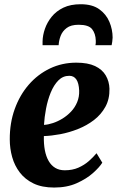

<svg xmlns="http://www.w3.org/2000/svg" viewBox="-20 -852 542 884"><path d="M451 -103Q438 -82 408 -55.2Q378 -28.5 333.2 -8.5Q288.5 11.5 229.5 11.5Q173.5 11.5 134.5 -7.2Q95.5 -26 71.2 -57.8Q47 -89.5 36 -129Q25 -168.5 25 -209.5Q24.5 -285.5 47.8 -350Q71 -414.5 112.5 -462.2Q154 -510 210 -536.8Q266 -563.5 331.5 -563.5Q384.5 -563.5 417.8 -547.8Q451 -532 467 -504.5Q483 -477 484 -443.5Q485 -396 465.2 -360.2Q445.5 -324.5 412.5 -299.2Q379.5 -274 339.2 -258Q299 -242 257.8 -234.2Q216.5 -226.5 182 -225.5Q181 -189.5 186.5 -160.5Q192 -131.5 204 -110.8Q216 -90 234.5 -79Q253 -68 278 -68Q313.5 -68 340.8 -80Q368 -92 388.8 -110.2Q409.5 -128.5 424.5 -146.5ZM299 -503Q269.5 -503 248.5 -481.5Q227.5 -460 213.5 -425.8Q199.5 -391.5 192 -352Q184.5 -312.5 182.5 -277Q201.5 -278 224 -285.5Q246.5 -293 268 -306.2Q289.5 -319.5 307.2 -338.2Q325 -357 335.2 -381.5Q345.5 -406 344.5 -435Q343 -469.5 331.5 -486.2Q320 -503 299 -503ZM176 -644Q176 -648.5 176 -652.5Q176 -656.5 176 -661.5Q176.5 -689.5 186.8 -719.2Q197 -749 218 -775Q239 -801 272 -816.8Q305 -832.5 351.5 -832.5Q405 -832.5 437 -809.5Q469 -786.5 483.8 -751.2Q498.5 -716 498.5 -679Q498 -669 496.8 -660Q495.5 -651 494 -644H419.5Q420.5 -649 421 -654Q421.5 -659 421 -665.5Q420 -697.5 404 -717.8Q388 -738 342 -738Q306.5 -738 287 -723.2Q267.5 -708.5 259.2 -686.8Q251 -665 250 -644Z"/></svg>

Font: Merriweather 36pt ExtraBold
Style: Italic
Weight: 800
Italic angle: -7.8°
Version: Version 2.101